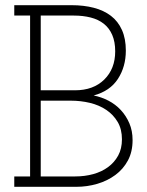

<svg xmlns="http://www.w3.org/2000/svg" viewBox="-20 -720 566 740"><path d="M35 -40H96V-660H35V-700H256Q303 -700 341.5 -690Q380 -680 407.5 -659Q435 -638 450 -604.5Q465 -571 465 -525Q465 -463 434.5 -416Q404 -369 341 -352Q371 -346 398 -332Q425 -318 445.5 -296Q466 -274 478.5 -245Q491 -216 491 -180Q491 -135 473 -101.5Q455 -68 424.5 -45.5Q394 -23 355 -11.5Q316 0 274 0H35ZM137 -332V-40H270Q307 -40 339.5 -49Q372 -58 396.5 -76Q421 -94 435.5 -120.5Q450 -147 450 -183Q450 -222 433.5 -250Q417 -278 389.5 -296.5Q362 -315 326.5 -323.5Q291 -332 253 -332ZM137 -660V-372H269Q340 -372 382 -413.5Q424 -455 424 -522Q424 -559 412.5 -585.5Q401 -612 380 -628.5Q359 -645 329.5 -652.5Q300 -660 265 -660Z"/></svg>

Font: Josefin Slab
Style: Regular
Weight: 400
Designer: Santiago Orozco
Foundry: Typemade
Version: Version 1.000